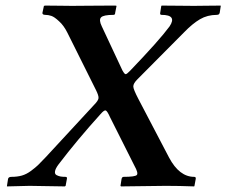

<svg xmlns="http://www.w3.org/2000/svg" viewBox="-20 -666 810 687"><path d="M131.8 -620.1 137.2 -645 142.1 -646Q156.2 -646 195.6 -645.5Q234.9 -645 237.8 -645Q239.3 -645 272 -645.3Q304.7 -645.5 342.3 -645.8Q379.9 -646 393.1 -646Q396 -645 397 -645L392.1 -620.1Q392.1 -612.8 386.2 -612.8Q350.1 -612.8 341.6 -603.8Q333 -594.7 344.2 -571.8L418 -414.1Q425.3 -400.9 429.4 -400.6Q433.6 -400.4 444.8 -412.1Q550.8 -522.5 586.9 -571.8Q614.3 -612.8 558.1 -612.8Q551.8 -612.8 553.2 -620.1L557.1 -645L559.1 -646Q570.8 -646 620.6 -645.5Q670.4 -645 673.8 -645Q674.8 -645 716.6 -645.5Q758.3 -646 769 -646L770 -645L766.1 -620.1Q764.2 -613.8 759.3 -613.3Q757.8 -612.8 755.9 -612.8Q722.2 -612.8 695.6 -597.2Q668.9 -581.5 640.1 -551.8L472.2 -382.8Q456.5 -367.2 457 -356.4Q457 -346.7 475.1 -312L585 -102.1Q621.6 -33.2 674.8 -33.2Q682.1 -33.2 680.2 -24.9L675.8 -1L674.8 1Q621.1 -1 573.2 -1L413.1 1L411.1 -1L415 -25.9Q417 -33.2 421.9 -33.2Q463.9 -33.2 469.7 -40Q475.6 -46.9 460.9 -73.2L374 -246.1Q363.8 -269 358.2 -270.8Q352.5 -272.5 339.8 -257.8Q255.9 -165 189 -77.1Q178.2 -62.5 176.8 -52.7Q175.3 -43 182.6 -39.3Q189.9 -35.6 197 -34.4Q204.1 -33.2 214.8 -33.2Q221.2 -33.2 219.2 -24.9L214.8 -1L211.9 1Q100.1 -1 85.9 -1L4.9 1V-1L8.8 -25.9Q10.3 -33.2 21 -33.2Q41.5 -33.2 58.1 -37.8Q74.7 -42.5 91.1 -54.7Q107.4 -66.9 116.2 -75.4Q125 -84 144 -104L316.9 -291Q331.5 -305.7 332.5 -314.7Q333.5 -323.7 323.2 -344.2L221.2 -548.8Q208 -575.2 191.4 -589.8Q174.8 -605.5 163.8 -609.1Q152.8 -612.8 142.1 -612.8Q136.7 -612.8 134 -614.7Q131.3 -616.7 131.8 -620.1Z"/></svg>

Font: Linux Libertine G
Style: Bold Italic
Weight: 700
Italic angle: -11.5°
Designer: Philipp H. Poll
Foundry: Philipp H. Poll
Version: Version 4.1.0